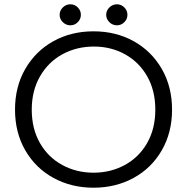

<svg xmlns="http://www.w3.org/2000/svg" viewBox="-20 -860 872 895"><path d="M258 -791Q258 -811 273 -825.5Q288 -840 308 -840Q328 -840 342.5 -825.5Q357 -811 357 -791Q357 -771 342.5 -756.5Q328 -742 308 -742Q288 -742 273 -756.5Q258 -771 258 -791ZM475 -791Q475 -811 490 -825.5Q505 -840 525 -840Q545 -840 559.5 -825.5Q574 -811 574 -791Q574 -771 559.5 -756.5Q545 -742 525 -742Q505 -742 490 -756.5Q475 -771 475 -791ZM50 -349Q50 -456 98 -539Q146 -622 229 -668Q312 -714 416 -714Q520 -714 603 -668Q686 -622 734 -539Q782 -456 782 -349Q782 -242 734 -159Q686 -76 602.5 -30.5Q519 15 416 15Q313 15 229.5 -30.5Q146 -76 98 -159Q50 -242 50 -349ZM704 -349Q704 -437 666.5 -503.5Q629 -570 563.5 -606.5Q498 -643 418 -643Q337 -643 271 -607Q205 -571 166.5 -504Q128 -437 128 -349Q128 -260 166 -193.5Q204 -127 270 -91Q336 -55 416 -55Q496 -55 562 -91Q628 -127 666 -193.5Q704 -260 704 -349Z"/></svg>

Font: Prompt Light
Style: Regular
Weight: 300
Designer: Katatrad Team
Foundry: CadsonDemak
Version: Version 1.001